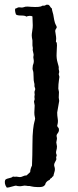

<svg xmlns="http://www.w3.org/2000/svg" viewBox="-20 -735 342 841"><path d="M165 -710Q174.8 -709 179.7 -712.4Q184.6 -715.8 192.4 -713.9Q197.3 -710.9 199.7 -706.1Q202.1 -701.2 207 -698.2Q208 -689.5 210.9 -680.2Q213.9 -670.9 214.8 -662.6Q215.8 -654.3 217.3 -648.4Q218.8 -642.6 220.2 -636.7Q221.7 -630.9 226.1 -623Q230.5 -615.2 226.6 -610.8Q222.7 -606.4 221.7 -599.6Q227.5 -568.4 225.6 -560.1Q223.6 -551.8 226.6 -550.3Q229.5 -548.8 229.5 -536.1Q229.5 -523.4 228 -501.5Q226.6 -479.5 232.4 -460.4Q238.3 -441.4 237.3 -437.5Q236.3 -433.6 238.3 -426.8Q240.2 -419.9 238.8 -416.5Q237.3 -413.1 237.3 -409.2L240.2 -398.4L238.3 -384.8Q235.4 -365.2 235.4 -346.7Q238.3 -335 238.3 -332L237.3 -307.6L239.3 -293L230.5 -242.2Q230.5 -228.5 232.9 -214.4Q235.4 -200.2 230.5 -184.6Q231.4 -178.7 234.9 -176.3Q238.3 -173.8 238.3 -166Q238.3 -158.2 232.4 -150.9Q226.6 -143.6 228 -137.7Q229.5 -131.8 229.5 -127L226.6 -111.3L229.5 -93.8Q229.5 -84 226.6 -74.7Q223.6 -65.4 228.5 -55.7Q224.6 -43.9 226.6 -41Q228.5 -37.1 221.7 -25.9Q214.8 -14.6 218.3 -5.4Q221.7 3.9 219.7 13.7L214.8 31.2Q214.8 34.2 213.9 36.1Q207 41 207.5 42Q208 43 206.1 43.9Q199.2 47.9 199.2 49.3Q199.2 50.8 197.3 52.7Q187.5 57.6 186 59.6Q184.6 61.5 182.1 64Q179.7 66.4 178.7 71.3Q177.7 76.2 170.9 80.6Q164.1 85 145.5 84.5Q127 84 117.7 81.5Q108.4 79.1 105.5 79.6Q102.5 80.1 95.2 78.6Q87.9 77.1 80.1 79.1Q72.3 81.1 64 80.6Q55.7 80.1 52.2 78.6Q48.8 77.1 33.2 82Q17.6 86.9 9.8 86.9Q-2.9 69.3 2.9 52.7Q9.8 46.9 20 45.4Q30.3 43.9 37.1 38.1Q42 40 46.9 39.1Q51.8 38.1 61 40Q70.3 42 79.1 37.6Q87.9 33.2 96.7 33.2L112.3 18.6Q112.3 5.9 120.1 -9.8Q122.1 -57.6 122.1 -100.6Q122.1 -143.6 125 -168Q127.9 -192.4 130.4 -200.2Q132.8 -208 133.8 -215.8L130.9 -231.4Q129.9 -242.2 130.9 -252.4Q131.8 -262.7 131.8 -273.4Q128.9 -288.1 128.9 -290L131.8 -300.8Q129.9 -312.5 131.3 -315.9Q132.8 -319.3 131.3 -326.2Q129.9 -333 132.8 -338.9Q135.7 -344.7 132.8 -351.1Q129.9 -357.4 130.9 -361.8Q131.8 -366.2 129.4 -373.5Q127 -380.9 127 -400.4Q127 -419.9 124 -426.8Q121.1 -433.6 124 -449.2Q129.9 -462.9 127.4 -474.1Q125 -485.4 126.5 -489.3Q127.9 -493.2 127 -498L123 -516.6Q125 -523.4 122.1 -536.1V-557.6Q119.1 -572.3 119.1 -579.6Q119.1 -586.9 120.6 -594.7Q122.1 -602.5 123 -613.3Q124 -624 123 -637.2Q122.1 -650.4 122.1 -663.1Q117.2 -666 108.9 -665.5Q100.6 -665 95.7 -662.1Q90.8 -667 72.8 -667Q54.7 -667 49.8 -671.9Q43.9 -689.5 46.9 -697.3Q51.8 -698.2 56.6 -701.2Q61.5 -704.1 68.8 -702.6Q76.2 -701.2 80.6 -702.6Q85 -704.1 91.3 -705.6Q97.7 -707 115.2 -705.1Q157.2 -702.1 165 -710Z"/></svg>

Font: Mountains of Christmas
Style: Bold
Weight: 700
Designer: Crystal Kluge
Foundry: Font Diner, Inc DBA Tart Workshop
Version: Version 1.002